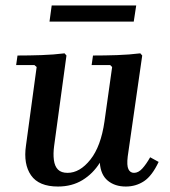

<svg xmlns="http://www.w3.org/2000/svg" viewBox="-20 -672 620 702"><path d="M529 -97 560 -80Q536 -29 506.5 -9.5Q477 10 440 10Q400 10 374 -11.5Q348 -33 345 -77Q320 -37 281.5 -13.5Q243 10 192 10Q122 10 93.5 -31Q65 -72 75 -140L114 -427L106 -434H39L44 -469Q86 -469 131 -470.5Q176 -472 216 -477L223 -469L178 -139Q174 -110 177 -87Q180 -64 192 -52Q204 -40 227 -40Q272 -40 310.5 -88.5Q349 -137 362 -228L390 -427L383 -434H315L320 -469Q363 -469 408 -470.5Q453 -472 493 -477L500 -469L447 -100Q443 -67 449.5 -53.5Q456 -40 470 -40Q486 -40 500.5 -56Q515 -72 529 -97ZM169 -652H478L469 -593H161Z"/></svg>

Font: Brygada 1918 SemiBold
Style: Italic
Weight: 600
Italic angle: -8°
Designer: Mateusz Machalski | Borys Kosmynka | Przemek Hoffer
Foundry: NIEPODLEGLA 2018
Version: Version 3.006